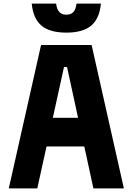

<svg xmlns="http://www.w3.org/2000/svg" viewBox="-20 -1051 740 1071"><path d="M29 0 209 -800H491L671 0H501L354 -677H337L188 0ZM162 -234V-394H538V-234ZM293 -1031Q297 -999 311 -984Q325 -969 350 -969Q376 -969 389.5 -984Q403 -999 407 -1031H543Q535 -947 488.5 -908Q442 -869 350 -869Q258 -869 211.5 -908Q165 -947 157 -1031Z"/></svg>

Font: Martian Mono
Style: Bold
Weight: 700
Designer: Roman Shamin
Foundry: Evil Martians
Version: Version 1.000